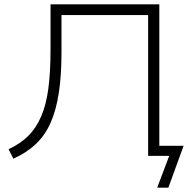

<svg xmlns="http://www.w3.org/2000/svg" viewBox="-20 -725 896 893"><path d="M711 148 767 0H669V-655H266V-481Q266 -376 254 -295.5Q242 -215 216 -155.5Q190 -96 146.5 -55Q103 -14 42 13L20 -31Q74 -56 111 -92.5Q148 -129 171.5 -183.5Q195 -238 205 -314Q215 -390 215 -494V-705H721V-47H834L763 148Z"/></svg>

Font: Nunito Sans 7pt SemiExpanded ExtraLight
Style: Regular
Weight: 250
Width: 6
Designer: Vernon Adams
Foundry: Vernon Adams
Version: Version 3.101;gftools[0.9.27]